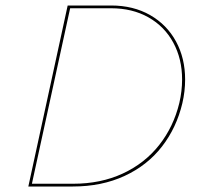

<svg xmlns="http://www.w3.org/2000/svg" viewBox="-20 -678 723 698"><path d="M83 0 226 -658H384Q465 -658 526 -623Q587 -588 620 -527Q653 -466 653 -389Q653 -346 643 -303Q622 -214 569 -145.5Q516 -77 433 -38.5Q350 0 245 0ZM642 -389Q642 -464 610 -523Q578 -582 519.5 -615Q461 -648 384 -648H235L96 -10H246Q346 -10 426 -47Q506 -84 558.5 -150.5Q611 -217 632 -304Q642 -347 642 -389Z"/></svg>

Font: Ysabeau Hairline
Style: Italic
Weight: 100
Italic angle: -12°
Designer: Christian Thalmann (Catharsis Fonts)
Version: Version 0.003